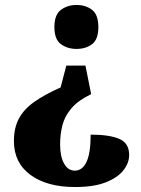

<svg xmlns="http://www.w3.org/2000/svg" viewBox="-20 -561 569 773"><path d="M347 -182Q295 -157 268 -125.5Q241 -94 231.5 -57.5Q222 -21 222 21Q222 69 238 97.5Q254 126 281 126Q312 126 328.5 90.5Q345 55 345 -19Q420 -19 460 -2Q500 15 500 63Q500 95 477 124.5Q454 154 406 173Q358 192 282 192Q169 192 102.5 143Q36 94 36 7Q36 -46 56 -83.5Q76 -121 117.5 -150.5Q159 -180 224 -209L247 -297H324ZM288 -541Q325 -541 350.5 -521.5Q376 -502 376 -452Q376 -402 350.5 -383Q325 -364 288 -364Q252 -364 225.5 -383Q199 -402 199 -452Q199 -502 225.5 -521.5Q252 -541 288 -541Z"/></svg>

Font: Noto Serif Armenian SemiCondensed Black
Style: Regular
Weight: 900
Width: 4
Designer: Monotype Design Team
Foundry: Monotype Imaging Inc.
Version: Version 2.008; ttfautohint (v1.8.4.7-5d5b)